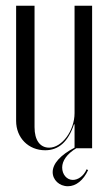

<svg xmlns="http://www.w3.org/2000/svg" viewBox="-20 -515 379 667"><path d="M237 -83H239V-2C191 23 163 53 163 83C163 110 186 132 216 132C244 132 270 111 286 76L281 73C270 98 250 110 233 110C212 110 196 91 196 67C196 44 212 20 245 0H300V-495H239V-122C239 -61 195 -2 151 -2C119 -2 100 -28 100 -73V-495H36V-95C36 -36 79 7 137 7C184 7 217 -23 237 -83Z"/></svg>

Font: Moniqa Display
Style: Regular
Weight: 400
Designer: Rajesh Rajput
Foundry: Rajesh Rajput
Version: Version 1.000